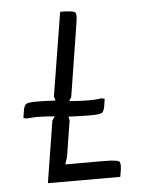

<svg xmlns="http://www.w3.org/2000/svg" viewBox="-45 -599 472 637"><g transform="rotate(-5 190.5 -280.5)"><path d="M131 -218Q93 -221 74 -221Q55 -221 39 -219L27 -221L30 -242Q33 -264 41.5 -268Q50 -272 75 -272Q100 -272 138 -270L134 -284L179 -562Q226 -562 230 -554Q232 -550 232 -542Q232 -534 229 -516L191 -277L183 -264Q222 -261 248 -261Q274 -261 288 -264L301 -262L298 -241Q295 -219 286.5 -215Q278 -211 250 -211Q222 -211 176 -213L179 -201L160 -81L152 -56H281Q329 -56 333 -48Q335 -44 335 -35Q335 -26 332 -10L330 1H89L122 -205Z"/></g></svg>

Font: Economica
Style: Italic
Weight: 400
Designer: Vicente Lamonaca
Foundry: Vicente Lamonaca
Version: Version 1.100